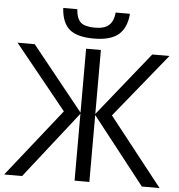

<svg xmlns="http://www.w3.org/2000/svg" viewBox="-60 -979 964 1035"><g transform="rotate(5 422.0 -461.0)"><path d="M292 -367 11 -714H104L382 -368V-714H462V-368L740 -714H833L552 -368L842 0H746L462 -362V0H382V-362L98 0H1ZM418 -772Q328 -772 286.5 -807Q245 -842 240 -922H316Q320 -871 342.5 -851Q365 -831 420 -831Q470 -831 494.5 -852.5Q519 -874 524 -922H601Q595 -845 551.5 -808.5Q508 -772 418 -772Z"/></g></svg>

Font: Stephens Clock
Style: Regular
Weight: 400
Designer: Peter Wiegel (catfonts.de) with slight modifications by DT1.org
Version: Version 0.9.1